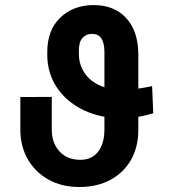

<svg xmlns="http://www.w3.org/2000/svg" viewBox="-20 -742 697 772"><path d="M591.6 -395.6 596.2 -286.6Q582.7 -282.7 567.5 -278.8Q552.2 -274.9 536.2 -272V-220.9Q536.2 -150.6 506.4 -98.7Q476.6 -46.9 423.3 -18.5Q370 9.9 299 9.9Q228 9.9 174.5 -20.1Q121.1 -50.1 91.4 -102.3Q61.8 -154.5 61.8 -220.9V-351.9L188.2 -352.3V-220.9Q187.9 -168.3 218.6 -133.9Q249.3 -99.4 304 -99.4Q348.4 -99.4 373.9 -131.4Q399.5 -163.4 399.9 -220.9V-272.4Q331.7 -285.2 279.8 -319.8Q228 -354.4 199 -406.2Q170.1 -458.1 170.1 -522V-531.2Q169.7 -620.7 222.5 -671.2Q275.2 -721.6 356.9 -721.6Q439.3 -721.6 487.6 -669.2Q535.9 -616.8 536.2 -522V-385.7Q550.8 -387.8 564.6 -390.4Q578.5 -393.1 591.6 -395.6ZM399.9 -391.3V-533.4Q399.5 -605.8 350.5 -605.8Q326.7 -605.8 311.8 -589.7Q296.9 -573.5 297.2 -537.6V-526.3Q296.9 -480.1 323.3 -443.9Q349.8 -407.7 399.9 -391.3Z"/></svg>

Font: Inter UI Semi Bold
Style: Regular
Weight: 600
Designer: Rasmus Andersson
Foundry: rsms
Version: 3.2;8d6f07862